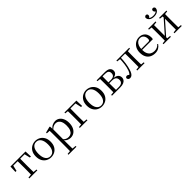

<svg xmlns="http://www.w3.org/2000/svg" viewBox="381 -2543 4559 4559"><g transform="rotate(-45 2661.0 -263.0)"><path d="M33.3 -341.2 40.1 -516H545.9L552.7 -341.2H517.1L476.8 -513.4L519.2 -483.7H66.7L109.2 -513.4L69.3 -341.2ZM158.2 0V-27.8L272.9 -38.6H313.3L427.8 -27.8V0ZM249.2 0Q250.2 -24.4 250.8 -65.3Q251.4 -106.3 251.9 -150.3Q252.4 -194.3 252.4 -228.5V-288.3Q252.4 -321.7 251.9 -365.7Q251.4 -409.7 250.8 -450.7Q250.2 -491.8 249.2 -516H336.8Q335.8 -491.8 335.3 -450.7Q334.8 -409.7 334.3 -365.7Q333.8 -321.7 333.8 -288.3V-228.5Q333.8 -194.3 334.3 -150.3Q334.8 -106.3 335.3 -65.3Q335.8 -24.4 336.8 0Z M883.5 14.6Q817.2 14.6 760.4 -15.9Q703.6 -46.5 669 -107.4Q634.4 -168.3 634.4 -257.8Q634.4 -347.6 670.1 -408.5Q705.7 -469.3 762.7 -500Q819.7 -530.6 883.5 -530.6Q948.2 -530.6 1005.2 -500.1Q1062.2 -469.5 1097.9 -408.7Q1133.5 -347.8 1133.5 -257.8Q1133.5 -168 1098.4 -107.2Q1063.3 -46.3 1006.5 -15.8Q949.7 14.6 883.5 14.6ZM883.5 -16.4Q958 -16.4 1000.7 -78.2Q1043.4 -140.1 1043.4 -256.6Q1043.4 -373.4 1000.7 -436.1Q958 -498.8 883.5 -498.8Q809.1 -498.8 766.3 -436.1Q723.5 -373.4 723.5 -256.6Q723.5 -140.1 766.3 -78.2Q809.1 -16.4 883.5 -16.4Z M1212.5 259.8V232.4L1323.7 222.2H1361.5L1480.2 232.4V259.8ZM1297.5 259.8Q1298.5 225.6 1299 185.1Q1299.5 144.5 1300 103.1Q1300.5 61.7 1300.5 26.7V-286.8Q1300.5 -338.2 1300 -379.5Q1299.5 -420.7 1297.5 -457.5L1208.5 -462.4V-487.9L1361.9 -528L1374.9 -519.6L1380.9 -435.3L1382.7 -430.1V-78.7L1381.5 -68.7V26.5Q1381.5 60.7 1382 102.2Q1382.5 143.7 1383 184.7Q1383.5 225.6 1384.5 259.8ZM1538.6 14.6Q1494.1 14.6 1449.2 -5.1Q1404.3 -24.9 1366.2 -77.1H1353.4L1367.3 -105.1Q1404.5 -63.7 1439.4 -48.2Q1474.2 -32.7 1515.5 -32.7Q1559.2 -32.7 1594.6 -55.1Q1630.1 -77.6 1651.3 -128.1Q1672.5 -178.6 1672.5 -260.8Q1672.5 -374.9 1630.5 -429.7Q1588.4 -484.5 1519.9 -484.5Q1482.4 -484.5 1445 -466.8Q1407.5 -449.1 1363.2 -398.2L1352.6 -425H1363.5Q1402.9 -481.5 1452.2 -506.1Q1501.6 -530.6 1552.3 -530.6Q1613.5 -530.6 1660.2 -498Q1707 -465.4 1734.1 -405.4Q1761.2 -345.3 1761.2 -262.6Q1761.2 -177.1 1732.5 -114.8Q1703.7 -52.4 1653.4 -18.9Q1603.2 14.6 1538.6 14.6Z M1933.1 0Q1934.3 -24.4 1934.8 -65.3Q1935.3 -106.3 1935.8 -150.3Q1936.3 -194.3 1936.3 -228.5V-280Q1936.3 -317.7 1935.8 -363.2Q1935.3 -408.7 1934.8 -450.2Q1934.3 -491.8 1933.1 -516H2022.3Q2021.3 -491.8 2020.8 -450.2Q2020.3 -408.7 2019.8 -363.2Q2019.3 -317.7 2019.3 -280V-228.5Q2019.3 -194.3 2019.8 -150.3Q2020.3 -106.3 2020.8 -65.3Q2021.3 -24.4 2022.3 0ZM1977 -483.7V-516H2254.7L2260.4 -329.9H2225.5L2185.3 -510.7L2217.3 -483.7ZM1853.5 0V-27.8L1960.9 -38.6H1992.9L2110.7 -27.8V0ZM1853.5 -489.1V-516H1977V-477.4H1962.7Z M2592.5 14.6Q2526.2 14.6 2469.4 -15.9Q2412.6 -46.5 2378 -107.4Q2343.4 -168.3 2343.4 -257.8Q2343.4 -347.6 2379.1 -408.5Q2414.7 -469.3 2471.7 -500Q2528.7 -530.6 2592.5 -530.6Q2657.2 -530.6 2714.2 -500.1Q2771.2 -469.5 2806.9 -408.7Q2842.5 -347.8 2842.5 -257.8Q2842.5 -168 2807.4 -107.2Q2772.3 -46.3 2715.5 -15.8Q2658.7 14.6 2592.5 14.6ZM2592.5 -16.4Q2667 -16.4 2709.7 -78.2Q2752.4 -140.1 2752.4 -256.6Q2752.4 -373.4 2709.7 -436.1Q2667 -498.8 2592.5 -498.8Q2518.1 -498.8 2475.3 -436.1Q2432.5 -373.4 2432.5 -256.6Q2432.5 -140.1 2475.3 -78.2Q2518.1 -16.4 2592.5 -16.4Z M2934.5 0V-27.8L3043.7 -38.6L3057.2 -31.3H3191.6Q3261.8 -31.3 3294.7 -59.7Q3327.7 -88.1 3327.7 -140.4Q3327.7 -192.3 3295.8 -223.4Q3264 -254.6 3185.6 -254.6H3057.2V-283.7H3183Q3305.9 -283.7 3305.9 -387.5Q3305.9 -434.3 3278.2 -459Q3250.4 -483.7 3186 -483.7H3057.2L3043.7 -477.4L2934.5 -489.1V-516H3208.6Q3301.5 -516 3343.2 -482.3Q3384.8 -448.6 3384.8 -391.7Q3384.8 -362.3 3370.7 -335.8Q3356.5 -309.3 3321.1 -291.2Q3285.7 -273.1 3221.5 -267.5L3224.1 -274.5Q3291.6 -271.7 3332.4 -254Q3373.1 -236.3 3391.6 -206.6Q3410 -177 3410 -136.9Q3410 -101.9 3390.6 -70.8Q3371.2 -39.6 3327.2 -19.8Q3283.2 0 3208.6 0ZM3014.1 0Q3015.3 -24.4 3015.8 -65.3Q3016.3 -106.3 3016.8 -150.3Q3017.3 -194.3 3017.3 -228.5V-288.3Q3017.3 -321.7 3016.8 -365.7Q3016.3 -409.7 3015.8 -450.7Q3015.3 -491.8 3014.1 -516H3100.8Q3099.8 -491.8 3099.3 -450.2Q3098.8 -408.7 3098.3 -361.2Q3097.8 -313.7 3097.8 -272V-228.5Q3097.8 -194.3 3098.3 -150.3Q3098.8 -106.3 3099.3 -65.3Q3099.8 -24.4 3100.8 0Z M3535.7 10.2Q3506.6 10.2 3488.1 -7Q3469.7 -24.2 3469.7 -54.8Q3476.7 -71.3 3489.1 -79.3Q3501.4 -87.4 3519.3 -87.4Q3537.3 -87.4 3553.3 -77Q3569.4 -66.6 3587.6 -45.9V-35.9H3559V-46.1Q3584.7 -62.7 3601.5 -85.7Q3618.2 -108.6 3632.9 -149.1Q3658.7 -221.4 3671.6 -313.7Q3684.5 -406.1 3686.3 -516H3722.4Q3720.2 -403.6 3706.3 -308Q3692.4 -212.4 3668.6 -138.5Q3652 -84.3 3631.6 -51.4Q3611.2 -18.6 3587.2 -4.2Q3563.3 10.2 3535.7 10.2ZM3597.8 -489.1V-516H3701V-477.4H3693.8ZM3702.8 -486V-516H3893.9V-486ZM3781.2 0V-27.8L3889.9 -38.6H3922.3L4028 -27.8V0ZM3860.7 0Q3861.7 -24.4 3862.2 -65.3Q3862.7 -106.3 3863.2 -150.3Q3863.7 -194.3 3863.7 -228.5V-288.3Q3863.7 -321.7 3863.2 -365.7Q3862.7 -409.7 3862.2 -450.7Q3861.7 -491.8 3860.7 -516H3949.2Q3948.2 -491.8 3947.2 -450.7Q3946.2 -409.7 3945.7 -365.7Q3945.2 -321.7 3945.2 -288.3V-228.5Q3945.2 -194.3 3945.7 -150.3Q3946.2 -106.3 3947.2 -65.3Q3948.2 -24.4 3949.2 0ZM3904.5 -477.4V-516H4028V-489.1L3922.3 -477.4Z M4377.3 14.6Q4303.5 14.6 4245.6 -15.4Q4187.7 -45.5 4155.1 -106.2Q4122.4 -167 4122.4 -256.8Q4122.4 -341.1 4156.5 -402.5Q4190.6 -463.8 4246.8 -497.2Q4303 -530.6 4368.9 -530.6Q4434.2 -530.6 4480.4 -503.3Q4526.6 -475.9 4551.1 -429.2Q4575.7 -382.4 4575.7 -323.2Q4575.7 -286.8 4569.4 -262.9H4160.6V-294.2H4451.3Q4477.6 -294.2 4487 -308.2Q4496.3 -322.1 4496.3 -352.3Q4496.3 -416.2 4462.2 -457.5Q4428.2 -498.8 4366.6 -498.8Q4322.8 -498.8 4287 -471.6Q4251.1 -444.5 4230 -392.8Q4208.9 -341.2 4208.9 -268.7Q4208.9 -188 4233.4 -135.9Q4257.9 -83.8 4300.9 -59.4Q4344 -35 4399.5 -35Q4452.5 -35 4491.8 -53.7Q4531.2 -72.3 4561.7 -108.1L4577.6 -94.3Q4545 -43.5 4495 -14.4Q4445 14.6 4377.3 14.6Z M4972.5 -619.5Q4894.4 -619.5 4850.8 -654.3Q4807.2 -689.1 4805.4 -744.5Q4812.3 -764 4825.3 -775Q4838.4 -786 4856.3 -786Q4876 -786 4888.4 -774.2Q4900.8 -762.3 4900.8 -741.2Q4900.8 -719.7 4887.4 -702.6Q4874 -685.5 4850.7 -674.1L4838.5 -705.6Q4862.6 -673.6 4896.9 -661Q4931.1 -648.4 4972.5 -648.4Q5015.5 -648.4 5049.4 -661Q5083.4 -673.6 5107.3 -705.6L5095.3 -674.1Q5072 -685.5 5058.5 -702.6Q5045 -719.7 5045 -741.2Q5045 -762.3 5057.5 -774.2Q5070 -786 5088.9 -786Q5108.6 -786 5121.7 -775Q5134.8 -764 5140.4 -744.5Q5139.6 -688.9 5095.6 -654.2Q5051.7 -619.5 4972.5 -619.5ZM4664.5 0V-27.8L4772.7 -38.6H4807.3L4912.3 -27.8V0ZM5031.9 0V-27.8L5134.6 -38.6H5169L5277.2 -27.8V0ZM4744.1 0Q4745.3 -24.4 4745.8 -65.3Q4746.3 -106.3 4746.8 -150.3Q4747.3 -194.3 4747.3 -228.5V-288.3Q4747.3 -321.7 4746.8 -365.7Q4746.3 -409.7 4745.8 -450.7Q4745.3 -491.8 4744.1 -516H4825.7V0ZM4803.1 -46.9 4767.9 -65.8H4779.3L4956.2 -265.6L5137 -470.9L5170.7 -451H5159.4L4981.1 -249.4ZM5116.1 0V-516H5197.4Q5196.4 -491.8 5195.9 -450.7Q5195.4 -409.7 5194.9 -365.7Q5194.4 -321.7 5194.4 -288.3V-228.5Q5194.4 -194.3 5194.9 -150.3Q5195.4 -106.3 5195.9 -65.3Q5196.4 -24.4 5197.4 0ZM4664.5 -489.1V-516H4912.3V-489.1L4808.1 -477.4H4773.7ZM5031.9 -489.1V-516H5277.2V-489.1L5169.8 -477.4H5135.4Z"/></g></svg>

Font: Noto Serif KR ExtraLight
Style: Regular
Weight: 200
Designer: Ryoko NISHIZUKA 西塚涼子 (kana & ideographs); Frank Grießhammer (Latin, Greek & Cyrillic); Wenlong ZHANG 张文龙 (bopomofo); San
Foundry: Adobe
Version: Version 2.002-H1;hotconv 1.1.0;makeotfexe 2.6.0